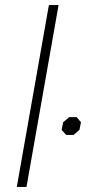

<svg xmlns="http://www.w3.org/2000/svg" viewBox="-20 -734 377 754"><path d="M172 -714H210L84 0H46ZM222 -224 228 -254 252 -274H281L298 -254L292 -224L269 -204H240Z"/></svg>

Font: Chakra Petch ExtraLight
Style: Italic
Weight: 275
Italic angle: -10°
Designer: Katatrad Aksorn Co.,Ltd.
Foundry: Cadson Demak Co.,Ltd.
Version: Version 1.000; ttfautohint (v1.6)